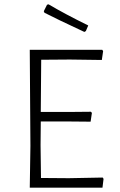

<svg xmlns="http://www.w3.org/2000/svg" viewBox="-20 -870 554 890"><path d="M205 -850Q281 -805 389 -752L378 -726L371 -722Q238 -784 186 -811L183 -818L198 -848ZM456 -47 460 -41 455 0H118L121 -194L118 -639H454L458 -633L452 -592L304 -594L171 -593L169 -351H295L401 -352L406 -347L400 -306L289 -307H169L168 -197L170 -45L299 -44Z"/></svg>

Font: Alegreya Sans Light
Style: Regular
Weight: 300
Designer: Juan Pablo del Peral
Foundry: Huerta Tipografica
Version: Version 2.007